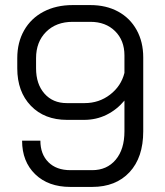

<svg xmlns="http://www.w3.org/2000/svg" viewBox="-20 -728 650 756"><path d="M67 -174H139Q139 -121 170.5 -89.5Q202 -58 257 -58H343Q401 -58 435.5 -99Q470 -140 470 -211V-332Q440 -296 399.5 -276Q359 -256 311 -256H244Q155 -256 101.5 -311.5Q48 -367 48 -459V-499Q48 -561 75 -608.5Q102 -656 151.5 -682Q201 -708 266 -708H336Q398 -708 445 -682.5Q492 -657 518 -610Q544 -563 544 -502V-211Q544 -108 490 -50Q436 8 343 8H257Q170 8 118.5 -42Q67 -92 67 -174ZM313 -322Q370 -322 413.5 -355.5Q457 -389 470 -441V-510Q470 -569 433 -605.5Q396 -642 336 -642H266Q201 -642 161.5 -602.5Q122 -563 122 -499V-459Q122 -397 155 -359.5Q188 -322 243 -322Z"/></svg>

Font: Stavian Regular
Style: Regular
Weight: 400
Version: Version 1.000; ttfautohint (v1.6)